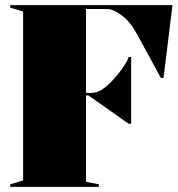

<svg xmlns="http://www.w3.org/2000/svg" viewBox="-20 -728 692 748"><path d="M20 0V-10L70 -25V-683L20 -698V-708H652L617 -424H607L512 -598Q487 -644 454 -668.5Q421 -693 397 -693H315V-366H335Q356 -366 374 -377Q392 -388 408 -404Q434 -430 455.5 -460Q477 -490 481 -506H491V-246H481L325 -356H315V-20L365 -10V0Z"/></svg>

Font: Kalnia
Style: Bold
Weight: 700
Designer: Frida Medrano
Foundry: Frida Medrano
Version: Version 1.105